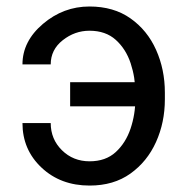

<svg xmlns="http://www.w3.org/2000/svg" viewBox="-20 -558 578 588"><path d="M253.9 -463.9Q209 -463.9 172.1 -434.8Q135.3 -405.8 135.3 -360.8H48.8Q48.8 -431.6 111.6 -484.9Q174.3 -538.1 253.9 -538.1Q328.1 -538.1 379.6 -501.7Q431.2 -465.3 458 -405.3Q484.9 -345.2 484.9 -274.4V-253.9Q484.9 -183.1 457.8 -123Q430.7 -63 379.4 -26.4Q328.1 10.3 254.4 10.3Q165.5 10.3 107.2 -44.7Q48.8 -99.6 48.8 -181.2H135.3Q135.3 -131.8 169.7 -97.9Q204.1 -64 254.4 -64Q303.7 -64 334.5 -92.3Q365.2 -120.6 379.9 -164.3Q394.5 -208 394.5 -253.9V-274.4Q394.5 -320.8 380.1 -364.3Q365.7 -407.7 334.7 -435.8Q303.7 -463.9 253.9 -463.9ZM438.5 -306.2V-232.4H194.8V-306.2Z"/></svg>

Font: RobotoDEMO
Style: Regular
Weight: 400
Designer: Christian Robertson
Foundry: Google
Version: Version 2.136